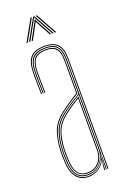

<svg xmlns="http://www.w3.org/2000/svg" viewBox="-145 -792 561 847"><g transform="rotate(-20 135.0 -369.0)"><path d="M208 0V-514Q208 -560.8 190.1 -580.9Q172.2 -601 131 -601Q87 -601 68.2 -580.2Q49.5 -559.5 48 -514Q47.2 -490.8 47.8 -463.8Q48.2 -436.8 49 -410H45Q44.2 -436.8 43.8 -464.5Q43.2 -492.2 44 -514Q45.5 -562.8 65.6 -583.9Q85.8 -605 131 -605Q174.2 -605 193.1 -583.9Q212 -562.8 212 -514V0ZM200.2 0V-10L201.8 -72.2H200.8Q196.2 -45.8 173.9 -24.4Q151.5 -3 118 -3Q52.8 -3 48 -90.5Q47 -109 46.8 -120Q46.5 -131 47 -144.8Q48.8 -191.8 61.4 -229.2Q74 -266.8 115 -298.5Q135 -314 158.4 -329.1Q181.8 -344.2 200 -355V-514Q200 -556.5 184 -574.8Q168 -593 131 -593Q92.2 -593 74.8 -574.6Q57.2 -556.2 56 -513.8Q55.2 -490.5 55.8 -463.8Q56.2 -437 57 -410H53Q52.2 -437.5 51.8 -464.9Q51.2 -492.2 52 -513.8Q53.2 -557.8 71.4 -577.4Q89.5 -597 131 -597Q170 -597 187 -577.8Q204 -558.5 204 -514V0ZM118 5Q81.8 5 62 -20.2Q42.2 -45.5 40 -90Q38 -122.2 39 -145Q40.8 -192 53.9 -231.8Q67 -271.5 110 -304.8Q127 -318 148.6 -332.6Q170.2 -347.2 192 -360V-514Q192 -552 177.9 -568.5Q163.8 -585 131 -585Q96 -585 80.6 -568.2Q65.2 -551.5 64 -513.5Q63.2 -490.8 63.8 -465.6Q64.2 -440.5 65 -410H61Q60.2 -438 59.8 -465.1Q59.2 -492.2 60 -513.5Q61.2 -552.2 76.9 -570.6Q92.5 -589 131 -589Q166 -589 181 -571.6Q196 -554.2 196 -514V-357.8Q149.8 -330.2 112 -301.2Q71.2 -269.5 58 -231.1Q44.8 -192.8 43 -145Q42.5 -129.8 42.8 -121.5Q43 -113.2 44 -90.2Q46.2 -46.2 65.5 -22.6Q84.8 1 118 1Q146.2 1 168 -14.6Q189.8 -30.2 198.8 -57.5H199.8L196.5 -6V0H192.2V-4.8L196.8 -44.5H195.8Q186.2 -21.8 164.4 -8.4Q142.5 5 118 5ZM118 -7Q147.5 -7 165.5 -21Q183.5 -35 191.8 -54.8Q200 -74.5 200 -91.2V-350.8Q182.8 -340.8 159.2 -325.2Q135.8 -309.8 117.2 -295.2Q79.8 -266.2 66.4 -230.5Q53 -194.8 51 -144.8Q50.5 -129.5 50.8 -121.5Q51 -113.5 52 -90.5Q56.2 -7 118 -7ZM118 -11Q90.8 -11 74.4 -31.1Q58 -51.2 56 -90.8Q55 -109.5 54.8 -120Q54.5 -130.5 55 -144.8Q57 -198.2 71.4 -232.1Q85.8 -266 120.2 -292.5Q136.2 -305 157 -319Q177.8 -333 196 -343.8V-91.2Q196 -74.5 188.5 -55.8Q181 -37 163.9 -24Q146.8 -11 118 -11ZM118 -15Q144.8 -15 161 -27.1Q177.2 -39.2 184.6 -57Q192 -74.8 192 -91.2V-336.8Q177.5 -327.8 158.6 -315.1Q139.8 -302.5 122.2 -289Q87.5 -262 74.2 -228.6Q61 -195.2 59 -144.5Q58.5 -129.8 58.8 -122Q59 -114.2 60 -90.8Q64 -15 118 -15ZM61.5 -644 116.5 -743H122.5L67.5 -644ZM73.5 -644 128.5 -743H134.5L189.5 -644H183.5L136.5 -729.2L132.5 -737.5H130.5L126.5 -729.2L79.5 -644ZM195.5 -644 140.5 -743H146.5L201.5 -644ZM85.5 -644 125.5 -717.8 130.5 -728.8H132.5L137.5 -717.8L177.5 -644H171.5L134 -713.2L132.5 -718H130.5L129 -713.2L91.5 -644Z"/></g></svg>

Font: Big Shoulders Inline Display Thin
Style: Regular
Weight: 100
Designer: Patric King
Foundry: XO Type Co
Version: Version 1.000